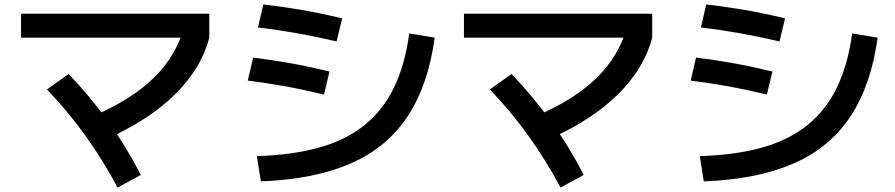

<svg xmlns="http://www.w3.org/2000/svg" viewBox="-20 -787 4040 867"><path d="M398 -262Q573 -336 675 -436Q777 -536 812 -669L925 -617Q901 -524 839.5 -440.5Q778 -357 683 -286.5Q588 -216 460 -159ZM511 60Q445 -64 366 -174Q287 -284 192 -383L290 -453Q390 -348 471 -235Q552 -122 616 3ZM75 -617V-725H925V-617Z M1140 -82Q1302 -87 1422.5 -121Q1543 -155 1626.5 -222.5Q1710 -290 1759.5 -392.5Q1809 -495 1828 -636L1943 -617Q1914 -403 1820.5 -261.5Q1727 -120 1563 -48.5Q1399 23 1158 32ZM1443 -360Q1348 -383 1267 -397.5Q1186 -412 1099 -423L1123 -527Q1211 -516 1292 -501.5Q1373 -487 1468 -464ZM1500 -600Q1404 -622 1320.5 -637Q1237 -652 1145 -663L1169 -767Q1262 -756 1346 -741.5Q1430 -727 1525 -704Z M2398 -262Q2573 -336 2675 -436Q2777 -536 2812 -669L2925 -617Q2901 -524 2839.5 -440.5Q2778 -357 2683 -286.5Q2588 -216 2460 -159ZM2511 60Q2445 -64 2366 -174Q2287 -284 2192 -383L2290 -453Q2390 -348 2471 -235Q2552 -122 2616 3ZM2075 -617V-725H2925V-617Z M3140 -82Q3302 -87 3422.5 -121Q3543 -155 3626.5 -222.5Q3710 -290 3759.5 -392.5Q3809 -495 3828 -636L3943 -617Q3914 -403 3820.5 -261.5Q3727 -120 3563 -48.5Q3399 23 3158 32ZM3443 -360Q3348 -383 3267 -397.5Q3186 -412 3099 -423L3123 -527Q3211 -516 3292 -501.5Q3373 -487 3468 -464ZM3500 -600Q3404 -622 3320.5 -637Q3237 -652 3145 -663L3169 -767Q3262 -756 3346 -741.5Q3430 -727 3525 -704Z"/></svg>

Font: M PLUS 1 Thin SemiBold
Style: Regular
Weight: 600
Version: Version 1.001